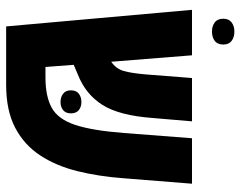

<svg xmlns="http://www.w3.org/2000/svg" viewBox="-99 -684 783 625"><g transform="rotate(90 292.5 -371.5)"><path d="M66 0 12 -605H160L181 -342Q204 -358 211 -382.5Q218 -407 222 -452L234 -605H375L364 -476Q356 -368 321.5 -313.5Q287 -259 224 -234L191 -220L198 -128H232Q294 -128 331 -148.5Q368 -169 386.5 -224.5Q405 -280 413 -384L430 -605H578L560 -379Q554 -300 537 -231.5Q520 -163 486 -111Q452 -59 396 -29.5Q340 0 256 0ZM274 -211Q274 -228 285 -236.5Q296 -245 312 -245Q328 -245 338.5 -236.5Q349 -228 349 -211Q349 -194 338.5 -185.5Q328 -177 312 -177Q296 -177 285 -185.5Q274 -194 274 -211ZM83 -670Q65 -670 53 -679Q41 -688 41 -707Q41 -725 53 -734Q65 -743 83 -743Q101 -743 113 -734Q125 -725 125 -707Q125 -688 113 -679Q101 -670 83 -670Z"/></g></svg>

Font: Noto Sans Hebrew ExtraCondensed ExtraBold
Style: Regular
Weight: 800
Width: 2
Designer: Monotype Design Team
Foundry: Monotype Imaging Inc.
Version: Version 2.004; ttfautohint (v1.8.4.7-5d5b)